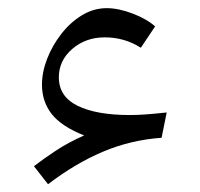

<svg xmlns="http://www.w3.org/2000/svg" viewBox="-20 -469 499 478"><path d="M189.5 -131.8Q132.8 -154.3 108.6 -185.3Q84.5 -216.3 84.5 -257.8Q84.5 -289.6 97.4 -322.8Q110.4 -356 132.8 -384.8Q155.3 -413.6 184.3 -431.2Q213.4 -448.7 245.6 -448.7Q274.9 -448.7 310.1 -435.3Q345.2 -421.9 366.2 -403.3L330.6 -350.1Q290 -376 240.7 -376Q193.4 -376 159.9 -347.2Q126.5 -318.4 126.5 -276.4Q126.5 -228.5 173.3 -205.6Q220.2 -182.6 303.2 -182.6Q322.3 -182.6 342 -184.1Q361.8 -185.5 395 -189L382.3 -126Q305.7 -120.6 236.3 -91.3Q167 -62 99.6 -10.3L64.5 -55.2Q86.4 -72.3 118.4 -93.5Q150.4 -114.7 189.5 -131.8Z"/></svg>

Font: Pinar DS2-Regular
Style: Regular
Weight: 400
Designer: Amin Abedi
Version: Version 2.000